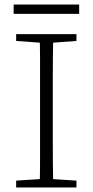

<svg xmlns="http://www.w3.org/2000/svg" viewBox="-20 -824 408 844"><path d="M51 0V-30L175 -38H193L316 -30V0ZM154 0Q156 -51 156 -102Q156 -153 156 -205.5Q156 -258 156 -309V-365Q156 -417 156 -468.5Q156 -520 156 -571.5Q156 -623 154 -674H214Q213 -623 212.5 -571.5Q212 -520 212 -468.5Q212 -417 212 -365V-309Q212 -258 212 -206Q212 -154 212.5 -102.5Q213 -51 214 0ZM51 -644V-674H316V-644L193 -635H175ZM40 -763V-804H328V-763Z"/></svg>

Font: Source Serif 4 18pt Light
Style: Regular
Weight: 300
Designer: Frank Grießhammer
Foundry: Adobe Systems Incorporated
Version: Version 4.004;hotconv 1.0.116;makeotfexe 2.5.65601